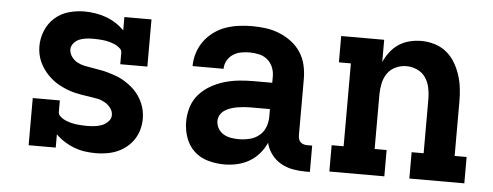

<svg xmlns="http://www.w3.org/2000/svg" viewBox="-42 -627 1883 734"><g transform="rotate(5 900.0 -260.0)"><path d="M346 8Q324 8 303 5Q282 2 262 -5.5Q242 -13 224 -24.5Q206 -36 191 -51V0H87V-181H191V-136Q191 -128 197 -122Q203 -116 209.5 -112Q216 -108 223.5 -105Q231 -102 238.5 -100Q246 -98 254 -96.5Q262 -95 270 -94.5Q278 -94 286 -93.5Q294 -93 302 -93Q316 -93 330.5 -94.5Q345 -96 358.5 -101Q372 -106 383 -117Q394 -128 394 -142Q394 -157 384.5 -169.5Q375 -182 361.5 -189.5Q348 -197 333.5 -200Q319 -203 304 -205Q289 -207 274 -209.5Q259 -212 244.5 -215.5Q230 -219 216 -224.5Q202 -230 188.5 -237Q175 -244 163 -253Q151 -262 140.5 -273Q130 -284 121.5 -296.5Q113 -309 107 -322.5Q101 -336 98 -351Q95 -366 95 -381Q95 -412 107 -441Q119 -470 142 -490.5Q165 -511 195 -519.5Q225 -528 255 -528Q277 -528 298 -524.5Q319 -521 338.5 -514Q358 -507 376 -495.5Q394 -484 409 -469V-520H513V-339H409V-384Q409 -392 403 -398Q397 -404 390.5 -408Q384 -412 376.5 -415Q369 -418 361.5 -420Q354 -422 346.5 -423.5Q339 -425 331 -425.5Q323 -426 315 -426.5Q307 -427 299 -427Q286 -427 272 -425.5Q258 -424 245.5 -419Q233 -414 223.5 -403Q214 -392 214 -379Q214 -364 223.5 -351Q233 -338 246 -331Q259 -324 274 -321Q289 -318 304 -315.5Q319 -313 333.5 -310.5Q348 -308 362.5 -304Q377 -300 391.5 -295Q406 -290 419 -283Q432 -276 444.5 -267Q457 -258 467.5 -247.5Q478 -237 486.5 -224.5Q495 -212 501 -198Q507 -184 510 -169Q513 -154 513 -139Q513 -118 507.5 -97.5Q502 -77 490.5 -59.5Q479 -42 462.5 -28.5Q446 -15 427 -7Q408 1 387 4.5Q366 8 346 8Z M838 8Q807 8 776 -0.5Q745 -9 722.5 -30Q700 -51 689.5 -81Q679 -111 679 -142Q679 -171 687.5 -198.5Q696 -226 714.5 -247Q733 -268 758 -282.5Q783 -297 810 -305Q837 -313 865 -316Q893 -319 921 -319H994V-344Q994 -362 987 -379Q980 -396 966 -407.5Q952 -419 934 -423Q916 -427 898 -427Q882 -427 865.5 -424Q849 -421 835 -412Q821 -403 812.5 -388Q804 -373 804 -356H685Q685 -382 693 -407Q701 -432 716 -452.5Q731 -473 752 -488.5Q773 -504 797 -512.5Q821 -521 847 -524.5Q873 -528 898 -528Q925 -528 951.5 -524.5Q978 -521 1003 -511Q1028 -501 1050 -484.5Q1072 -468 1086.5 -445.5Q1101 -423 1107 -397Q1113 -371 1113 -344V-128Q1113 -121 1115 -114Q1117 -107 1122 -102Q1127 -97 1134 -95Q1141 -93 1148 -93H1167V8H1148Q1124 8 1100 3.5Q1076 -1 1055 -13Q1034 -25 1019 -45Q1004 -65 998 -89Q988 -66 971.5 -47Q955 -28 933.5 -15.5Q912 -3 887.5 2.5Q863 8 838 8ZM885 -93Q906 -93 926.5 -98Q947 -103 963 -116Q979 -129 986.5 -148.5Q994 -168 994 -189V-218H921Q908 -218 895.5 -217Q883 -216 870.5 -214Q858 -212 845.5 -208Q833 -204 822 -197Q811 -190 804.5 -179Q798 -168 798 -155Q798 -140 806 -126.5Q814 -113 827 -105.5Q840 -98 855 -95.5Q870 -93 885 -93Z M1241 0V-101H1287V-419H1241V-520H1406V-435Q1415 -455 1429 -473.5Q1443 -492 1462 -504.5Q1481 -517 1503.5 -522.5Q1526 -528 1548 -528Q1574 -528 1599 -520.5Q1624 -513 1644 -497Q1664 -481 1677.5 -458.5Q1691 -436 1699 -411.5Q1707 -387 1710 -361.5Q1713 -336 1713 -310V-101H1759V0H1548V-101H1594V-310Q1594 -331 1589.5 -352.5Q1585 -374 1573 -391.5Q1561 -409 1541 -418Q1521 -427 1500 -427Q1479 -427 1459 -418Q1439 -409 1427 -391.5Q1415 -374 1410.5 -352.5Q1406 -331 1406 -310V-101H1452V0Z"/></g></svg>

Font: Iosevka Plex Etoile
Style: Bold
Weight: 700
Designer: Belleve Invis
Foundry: Belleve Invis
Version: Version 25.1.1; ttfautohint (v1.8.4)